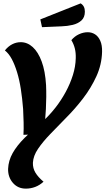

<svg xmlns="http://www.w3.org/2000/svg" viewBox="-20 -930 625 1138"><path d="M133 188Q86 188 56.5 154Q27 120 28 71Q30 22 55 -22.5Q80 -67 126 -113Q172 -159 236 -213Q275 -249 309 -292.5Q343 -336 369.5 -385Q396 -434 412 -485Q428 -536 429 -585Q430 -617 423.5 -643Q417 -669 403 -692Q422 -715 448 -727Q474 -739 500 -739Q524 -739 543.5 -726.5Q563 -714 574.5 -688Q586 -662 585 -623Q583 -547 551.5 -478Q520 -409 472.5 -347Q425 -285 371 -231Q322 -181 278 -135.5Q234 -90 205.5 -48Q177 -6 175 35Q174 67 190 93.5Q206 120 238 147Q215 168 188.5 178Q162 188 133 188ZM119 -131Q121 -166 120 -204Q119 -242 117 -284Q112 -347 103.5 -402Q95 -457 81 -502.5Q67 -548 49.5 -580.5Q32 -613 9 -631Q28 -655 52 -667.5Q76 -680 103 -680Q142 -680 174 -651Q206 -622 227 -565.5Q248 -509 253 -426Q256 -358 252 -283.5Q248 -209 239 -135ZM229 -769 219 -815 458 -910Q471 -902 477 -890Q483 -878 483 -861Q483 -827 462.5 -808.5Q442 -790 410.5 -782.5Q379 -775 346 -774Z"/></svg>

Font: Sansita Swashed Light SemiBold
Style: Regular
Weight: 600
Version: Version 1.003